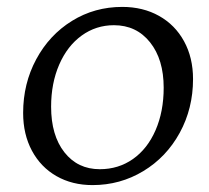

<svg xmlns="http://www.w3.org/2000/svg" viewBox="-20 -527 604 556"><path d="M47 -200Q47 -285 85 -355.5Q123 -426 188.5 -466.5Q254 -507 334 -507Q394 -507 440.5 -481Q487 -455 513 -407.5Q539 -360 539 -298Q539 -213 500.5 -142.5Q462 -72 395 -31.5Q328 9 248 9Q189 9 143.5 -17Q98 -43 72.5 -90.5Q47 -138 47 -200ZM454 -273Q454 -355 414.5 -404.5Q375 -454 310 -454Q258 -454 216.5 -424Q175 -394 151.5 -340Q128 -286 128 -218Q128 -135 166.5 -86Q205 -37 269 -37Q323 -37 365 -66.5Q407 -96 430.5 -150Q454 -204 454 -273Z"/></svg>

Font: Alegreya SC
Style: Italic
Weight: 400
Italic angle: -7°
Designer: Juan Pablo del Peral
Foundry: Huerta Tipografica
Version: Version 2.007; ttfautohint (v1.6)